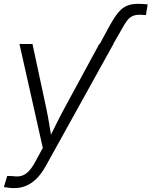

<svg xmlns="http://www.w3.org/2000/svg" viewBox="-32 -754 774 980"><path d="M477.1 -529.3 525.4 -618.7Q541 -647 555.4 -668.7Q569.8 -690.4 585.9 -705.1Q602.1 -719.7 622.8 -727.1Q643.6 -734.4 671.9 -734.4Q687.5 -734.4 700 -733.6Q712.4 -732.9 721.7 -731.4L712.9 -677.2Q706.1 -677.7 696.3 -678.2Q686.5 -678.7 680.7 -678.7Q658.2 -678.7 643.3 -671.4Q628.4 -664.1 616.7 -648.7Q605 -633.3 591.3 -608.4L545.9 -529.3ZM-12.2 200.7 4.9 144 34.7 145Q58.1 148.9 77.4 143.6Q96.7 138.2 113.8 120.8Q130.9 103.5 147.9 71.8L186.5 1L67.4 -529.3H133.8L204.1 -201.7Q212.9 -160.2 219.5 -118.9Q226.1 -77.6 233.4 -37.1H213.4Q233.9 -77.6 254.2 -118.9Q274.4 -160.2 296.9 -201.7L474.6 -529.3H546.9L201.2 94.2Q180.2 131.8 155.8 156.5Q131.3 181.2 102.8 193.6Q74.2 206.1 41.5 206.1Q25.9 206.1 12.5 204.3Q-1 202.6 -12.2 200.7Z"/></svg>

Font: Inter 24pt Light
Style: Italic
Weight: 300
Italic angle: -9.3988°
Designer: Rasmus Andersson
Foundry: rsms
Version: Version 4.001;git-66647c0bb